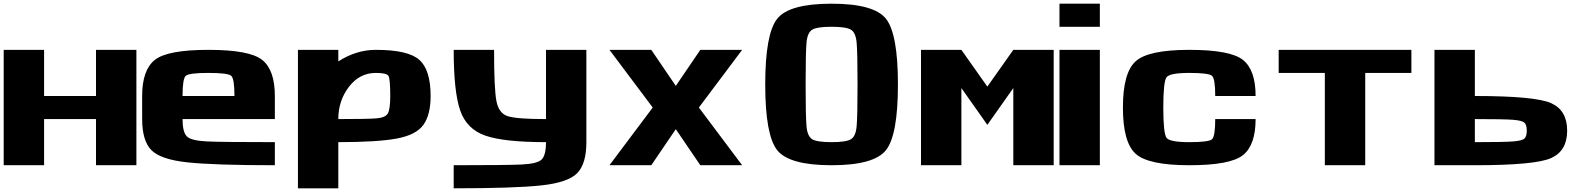

<svg xmlns="http://www.w3.org/2000/svg" viewBox="-20 -895 8540 1040"><path d="M218.8 -375H500V-625H718.8V0H500V-250H218.8V0H0V-625H218.8Z M1250 -375Q1250 -468.8 1232.4 -484.4Q1214.8 -500 1109.4 -500Q1003.9 -500 986.3 -484.4Q968.8 -468.8 968.8 -375ZM750 -250V-375Q750 -515.6 818.4 -570.3Q886.7 -625 1109.4 -625Q1332 -625 1400.4 -570.3Q1468.8 -515.6 1468.8 -375V-250H968.8Q968.8 -179.7 992.2 -156.2Q1015.6 -132.8 1101.6 -128.9Q1187.5 -125 1468.8 -125V0Q1140.6 0 995.1 -15.6Q849.6 -31.2 799.8 -82Q750 -132.8 750 -250Z M2093.8 -375Q2093.8 -468.8 2084 -484.4Q2074.2 -500 2015.6 -500Q1927.7 -500 1870.1 -424.8Q1812.5 -349.6 1812.5 -250Q1970.7 -250 2019.5 -253.9Q2068.4 -257.8 2081.1 -281.2Q2093.8 -304.7 2093.8 -375ZM1812.5 -625V-562.5Q1910.2 -625 2015.6 -625Q2191.4 -625 2252 -570.3Q2312.5 -515.6 2312.5 -375Q2312.5 -273.4 2273.4 -218.8Q2234.4 -164.1 2128.9 -144.5Q2023.4 -125 1812.5 -125V125H1593.8V-625Z M2437.5 -625H2656.2Q2656.2 -414.1 2668.9 -347.7Q2681.6 -281.2 2730.5 -265.6Q2779.3 -250 2937.5 -250V-625H3156.2V-125Q3156.2 -7.8 3106.4 43Q3056.6 93.8 2911.1 109.4Q2765.6 125 2437.5 125V0Q2718.8 0 2804.7 -3.9Q2890.6 -7.8 2914.1 -31.2Q2937.5 -54.7 2937.5 -125Q2710.9 -125 2609.4 -160.2Q2507.8 -195.3 2472.7 -296.9Q2437.5 -398.4 2437.5 -625Z M3507.8 -625 3640.6 -429.7 3773.4 -625H4000L3765.6 -312.5L4000 0H3773.4L3640.6 -195.3L3507.8 0H3281.2L3515.6 -312.5L3281.2 -625Z M4625 -437.5Q4625 -609.4 4620.1 -664.1Q4615.2 -718.8 4588.9 -734.4Q4562.5 -750 4484.4 -750Q4406.2 -750 4379.9 -734.4Q4353.5 -718.8 4348.6 -664.1Q4343.8 -609.4 4343.8 -437.5Q4343.8 -265.6 4348.6 -210.9Q4353.5 -156.2 4379.9 -140.6Q4406.2 -125 4484.4 -125Q4562.5 -125 4588.9 -140.6Q4615.2 -156.2 4620.1 -210.9Q4625 -265.6 4625 -437.5ZM4843.8 -437.5Q4843.8 -164.1 4779.3 -82Q4714.8 0 4484.4 0Q4253.9 0 4189.5 -82Q4125 -164.1 4125 -437.5Q4125 -710.9 4189.5 -793Q4253.9 -875 4484.4 -875Q4714.8 -875 4779.3 -793Q4843.8 -710.9 4843.8 -437.5Z M5187.5 -625 5328.1 -425.8 5468.8 -625H5687.5V0H5468.8V-418L5328.1 -218.8L5187.5 -418V0H4968.8V-625Z M5937.5 -875V-750H5718.8V-875ZM5937.5 0H5718.8V-625H5937.5Z M6062.5 -312.5Q6062.5 -500 6130.9 -562.5Q6199.2 -625 6421.9 -625Q6644.5 -625 6712.9 -570.3Q6781.2 -515.6 6781.2 -375H6562.5Q6562.5 -468.8 6544.9 -484.4Q6527.3 -500 6421.9 -500Q6316.4 -500 6298.8 -476.6Q6281.2 -453.1 6281.2 -312.5Q6281.2 -171.9 6298.8 -148.4Q6316.4 -125 6421.9 -125Q6527.3 -125 6544.9 -140.6Q6562.5 -156.2 6562.5 -250H6781.2Q6781.2 -109.4 6712.9 -54.7Q6644.5 0 6421.9 0Q6199.2 0 6130.9 -62.5Q6062.5 -125 6062.5 -312.5Z M7625 -625V-500H7375V0H7156.2V-500H6906.2V-625Z M7750 0V-625H7968.8V-375Q8296.9 -375 8382.8 -335.9Q8468.8 -296.9 8468.8 -187.5Q8468.8 -78.1 8382.8 -39.1Q8296.9 0 7968.8 0ZM8250 -187.5Q8250 -218.8 8237.3 -230.5Q8224.6 -242.2 8175.8 -246.1Q8127 -250 7968.8 -250V-125Q8127 -125 8175.8 -128.9Q8224.6 -132.8 8237.3 -144.5Q8250 -156.2 8250 -187.5Z"/></svg>

Font: CraftyPE
Style: Regular
Weight: 400
Designer: Erek Butcher
Foundry: Haunted Coop
Version: Version 0.018;April 4, 2024;FontCreator 15.0.0.2962 64-bit